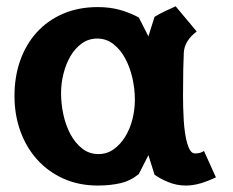

<svg xmlns="http://www.w3.org/2000/svg" viewBox="-20 -581 740 610"><path d="M408.5 -264Q408.5 -298 400.8 -332.5Q393 -367 378 -395Q363 -423 340.5 -440.8Q318 -458.5 289 -458.5Q261.5 -458.5 240 -443Q218.5 -427.5 204 -402.8Q189.5 -378 181.8 -347.2Q174 -316.5 174 -285.5Q174 -251 181.5 -216.5Q189 -182 204 -154.2Q219 -126.5 241.2 -109Q263.5 -91.5 292.5 -91.5Q320 -91.5 341.5 -107Q363 -122.5 378 -147Q393 -171.5 400.8 -202.2Q408.5 -233 408.5 -264ZM451.5 -88 421 -28Q395 -6.5 362.5 1Q330 8.5 291 8.5Q231 8.5 182.2 -13.2Q133.5 -35 98.8 -73.2Q64 -111.5 45 -163.5Q26 -215.5 26 -276.5Q26 -337 44.2 -388.8Q62.5 -440.5 96.8 -478.2Q131 -516 180 -537.2Q229 -558.5 291 -558.5Q328 -558.5 359.5 -550Q391 -541.5 421 -525.5L451.5 -465.5L471 -527.5Q484 -535.5 500.8 -543.8Q517.5 -552 538 -561L605 -481Q566.5 -452 564 -414.5Q563 -393.5 562.2 -359.5Q561.5 -325.5 561.5 -276Q561.5 -259 562 -238.8Q562.5 -218.5 563.8 -198.2Q565 -178 567.8 -159Q570.5 -140 574.8 -125.5Q579 -111 585 -102.2Q591 -93.5 599.5 -93.5Q610 -93.5 617.2 -96Q624.5 -98.5 628 -101.5L666 -17.5Q639.5 -5 616 1.8Q592.5 8.5 571 8.5Q541 8.5 514.5 -2.5Q488 -13.5 471 -26Z"/></svg>

Font: B612
Style: Bold
Weight: 700
Designer: Nicolas Chauveau, Thomas Paillot, Jonathan Favre-Lamarine, Jean-Luc Vinot
Foundry: AIRBUS
Version: Version 1.008